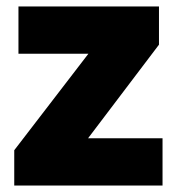

<svg xmlns="http://www.w3.org/2000/svg" viewBox="-20 -666 547 593"><path d="M482 -93V-239H252L471 -528V-646H37V-500H253L24 -202V-93Z"/></svg>

Font: Noto Sans Telugu UI Black
Style: Regular
Weight: 900
Designer: Jelle Bosma - Monotype Design Team
Foundry: Monotype Imaging Inc.
Version: Version 2.005